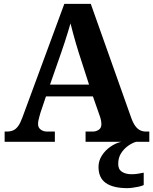

<svg xmlns="http://www.w3.org/2000/svg" viewBox="-20 -734 793 994"><path d="M4 0V-53H16Q34 -53 48 -59Q62 -65 73.5 -80.5Q85 -96 96 -126L313 -714H450L659 -125Q669 -97 680.5 -81.5Q692 -66 705.5 -59.5Q719 -53 735 -53H753V0H423V-53H462Q477 -53 491 -62Q505 -71 505 -92Q505 -100 503.5 -108Q502 -116 500 -123Q498 -130 496 -135L461 -235H218L189 -149Q187 -141 184 -131Q181 -121 179 -110.5Q177 -100 177 -92Q177 -73 191 -63Q205 -53 222 -53H264V0ZM239 -296H441L388 -460Q381 -483 373 -509.5Q365 -536 358 -563Q351 -590 345 -613Q339 -592 331 -566Q323 -540 314.5 -514Q306 -488 298 -465ZM639 240Q566 240 528 213.5Q490 187 490 130Q490 99 507 72Q524 45 551 26Q578 7 608 0H685Q664 6 642.5 21.5Q621 37 606.5 60Q592 83 592 115Q592 143 611.5 155.5Q631 168 661 168Q675 168 690.5 166Q706 164 724 160V224Q714 229 698 232.5Q682 236 666 238Q650 240 639 240Z"/></svg>

Font: Noto Serif Tamil
Style: Italic
Weight: 400
Italic angle: -12°
Designer: Indian Type Foundry, Tom Grace, and the Monotype Design Team
Foundry: Monotype Imaging Inc.
Version: Version 2.003